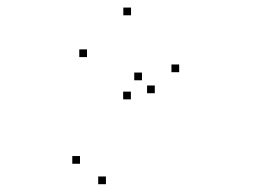

<svg xmlns="http://www.w3.org/2000/svg" viewBox="-20 -227 660 497"><path d="M380.7 14.3V-5.7H360.7V14.3ZM347.5 -19.2V-39.2H327.5V-19.2ZM187.1 196.9V176.9H167.1V196.9ZM254.2 249.8V229.8H234.2V249.8ZM443.8 -40.1V-60.1H423.8V-40.1ZM319.2 -187.4V-207.4H299.2V-187.4ZM205.2 -79.2V-99.2H185.2V-79.2ZM318.8 30.2V10.2H298.8V30.2Z"/></svg>

Font: Monaspace Radon Dots Var
Style: Regular
Weight: 400
Designer: Riley Cran and the Lettermatic Team
Version: Version 1.100 (Monaspace Radon Dots)